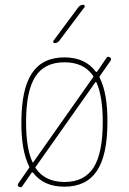

<svg xmlns="http://www.w3.org/2000/svg" viewBox="-20 -770 540 802"><path d="M208 -589.8Q204.1 -589.8 202.6 -593.3Q201.2 -596.7 203.1 -599.6L307.6 -740.2Q315.4 -750 328.1 -750Q332 -750 333.5 -746.6Q335 -743.2 333 -740.2L227.5 -599.6Q219.7 -589.8 208 -589.8ZM88.9 -259.8Q88.9 -151.4 115.2 -93.8Q116.2 -91.8 117.7 -91.8Q119.1 -91.8 120.1 -93.8L368.2 -446.3Q372.1 -450.2 368.2 -454.1Q330.1 -509.8 249 -509.8Q166 -509.8 127.4 -449.7Q88.9 -389.6 88.9 -259.8ZM382.8 -425.8Q381.8 -427.7 380.4 -427.7Q378.9 -427.7 377.9 -425.8L129.9 -74.2Q126 -70.3 129.9 -66.4Q168 -10.7 249 -9.8Q332 -9.8 370.6 -69.8Q409.2 -129.9 409.2 -259.8Q409.2 -368.2 382.8 -425.8ZM73.2 7.8Q68.4 15.6 58.6 9.8Q50.8 4.9 56.6 -3.9L100.6 -67.4Q103.5 -70.3 101.6 -75.2Q68.4 -141.6 69.3 -259.8Q69.3 -397.5 113.3 -463.9Q157.2 -530.3 249 -530.3Q335.9 -530.3 379.9 -470.7Q380.9 -469.7 382.8 -469.7Q384.8 -469.7 385.7 -470.7L424.8 -528.3Q429.7 -536.1 439.5 -530.3Q447.3 -525.4 441.4 -515.6L397.5 -453.1Q394.5 -450.2 396.5 -445.3Q429.7 -378.9 428.7 -259.8Q428.7 -122.1 384.8 -56.2Q340.8 9.8 249 9.8Q162.1 9.8 118.2 -48.8Q117.2 -49.8 115.2 -49.8Q113.3 -49.8 112.3 -48.8Z"/></svg>

Font: Rounded-X Mgen+ 2m thin
Style: Regular
Weight: 100
Designer: [Source Han Sans]
Ryoko NISHIZUKA  (kana & ideographs); Paul D. Hunt (Latin, Greek & Cyrillic); Wenlong ZHANG  (bopomofo
Version: Version 1.059.20150602